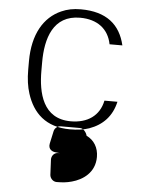

<svg xmlns="http://www.w3.org/2000/svg" viewBox="-62 -732 777 1045"><g transform="rotate(5 327.0 -210.0)"><path d="M335 -72C426 -72 491 -116 508 -200H579C561 -120 512 -69 439 -43C410 -33 376 -28 335 -28C202 -28 131 -99 98 -202C86 -239 80 -282 80 -332V-378C80 -526 138 -622 231 -663C262 -677 296 -684 337 -684C477 -684 553 -620 579 -508H509C493 -591 431 -638 337 -638C189 -638 152 -508 152 -379V-332C152 -212 182 -72 335 -72ZM428 -1C423 -21 406 -40 389 -40H284C267 -40 251 -28 247 -11L232 58C225 91 251 102 266 103C276 104 284 105 292 106H283C259 106 245 126 246 146L250 228C251 246 267 264 287 264C317 264 342 262 370 254C429 238 494 195 494 109C494 58 469 18 428 -1Z"/></g></svg>

Font: Asimov Print
Style: E
Weight: 500
Designer: Google
Version: Version 2.000980; 2014